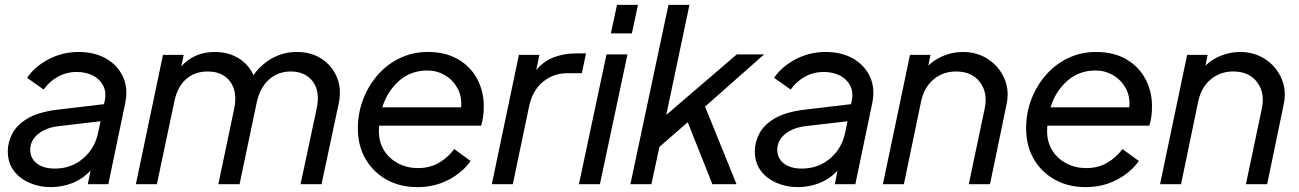

<svg xmlns="http://www.w3.org/2000/svg" viewBox="-20 -755 5326 787"><path d="M188 12Q142 12 102 -5Q62 -22 37 -54.5Q12 -87 12 -135Q12 -171 30 -206.5Q48 -242 91.5 -268.5Q135 -295 212 -305L406 -328L409 -340Q417 -377 403 -404Q389 -431 360.5 -445.5Q332 -460 294 -460Q252 -460 216.5 -440Q181 -420 159 -388L91 -436Q123 -483 180 -512.5Q237 -542 302 -542Q368 -542 415.5 -514.5Q463 -487 484.5 -439.5Q506 -392 493 -331L424 0H340L351 -56Q320 -22 277.5 -5Q235 12 188 12ZM104 -141Q104 -106 131 -85Q158 -64 205 -64Q271 -64 319.5 -104.5Q368 -145 382 -210L392 -258L221 -238Q168 -232 136 -205.5Q104 -179 104 -141Z M537 0 648 -530H733L723 -483Q776 -542 861 -542Q916 -542 957.5 -516.5Q999 -491 1019 -447Q1051 -492 1097 -517Q1143 -542 1196 -542Q1256 -542 1299 -513.5Q1342 -485 1361.5 -437Q1381 -389 1368 -329L1298 0H1212L1278 -310Q1293 -380 1262 -421Q1231 -462 1172 -462Q1118 -462 1080.5 -427Q1043 -392 1031 -329L962 0H875L940 -310Q954 -379 923.5 -420.5Q893 -462 831 -462Q778 -462 742 -430Q706 -398 694 -336L623 0Z M1691 12Q1620 12 1565 -18.5Q1510 -49 1478.5 -103Q1447 -157 1447 -229Q1447 -292 1468.5 -348Q1490 -404 1528.5 -448Q1567 -492 1619.5 -517Q1672 -542 1733 -542Q1807 -542 1858.5 -511.5Q1910 -481 1936.5 -430.5Q1963 -380 1963 -320Q1963 -294 1960 -274.5Q1957 -255 1952 -240H1534Q1533 -229 1533 -218Q1533 -172 1554.5 -138Q1576 -104 1612.5 -85Q1649 -66 1693 -66Q1743 -66 1780.5 -88.5Q1818 -111 1842 -144L1909 -95Q1876 -48 1818.5 -18Q1761 12 1691 12ZM1732 -466Q1663 -466 1615 -423Q1567 -380 1547 -315H1870Q1874 -359 1855.5 -393Q1837 -427 1804 -446.5Q1771 -466 1732 -466Z M1996 0 2107 -530H2191L2178 -468Q2209 -505 2251 -520.5Q2293 -536 2339 -536H2382L2365 -455H2306Q2249 -455 2206 -420Q2163 -385 2149 -320L2082 0Z M2484 -618 2509 -735H2595L2570 -618ZM2353 0 2466 -532H2552L2439 0Z M2564 0 2720 -735H2806L2711 -284L3000 -532H3112L2870 -318L2999 0H2900L2799 -254L2683 -153L2650 0Z M3250 12Q3204 12 3164 -5Q3124 -22 3099 -54.5Q3074 -87 3074 -135Q3074 -171 3092 -206.5Q3110 -242 3153.5 -268.5Q3197 -295 3274 -305L3468 -328L3471 -340Q3479 -377 3465 -404Q3451 -431 3422.5 -445.5Q3394 -460 3356 -460Q3314 -460 3278.5 -440Q3243 -420 3221 -388L3153 -436Q3185 -483 3242 -512.5Q3299 -542 3364 -542Q3430 -542 3477.5 -514.5Q3525 -487 3546.5 -439.5Q3568 -392 3555 -331L3486 0H3402L3413 -56Q3382 -22 3339.5 -5Q3297 12 3250 12ZM3166 -141Q3166 -106 3193 -85Q3220 -64 3267 -64Q3333 -64 3381.5 -104.5Q3430 -145 3444 -210L3454 -258L3283 -238Q3230 -232 3198 -205.5Q3166 -179 3166 -141Z M3599 0 3710 -530H3794L3785 -486Q3813 -513 3850.5 -527.5Q3888 -542 3927 -542Q3985 -542 4030 -512.5Q4075 -483 4096.5 -434Q4118 -385 4106 -328L4038 0H3951L4016 -309Q4030 -374 3997 -418Q3964 -462 3899 -462Q3845 -462 3806 -429Q3767 -396 3755 -337L3685 0Z M4430 12Q4359 12 4304 -18.5Q4249 -49 4217.5 -103Q4186 -157 4186 -229Q4186 -292 4207.5 -348Q4229 -404 4267.5 -448Q4306 -492 4358.5 -517Q4411 -542 4472 -542Q4546 -542 4597.5 -511.5Q4649 -481 4675.5 -430.5Q4702 -380 4702 -320Q4702 -294 4699 -274.5Q4696 -255 4691 -240H4273Q4272 -229 4272 -218Q4272 -172 4293.5 -138Q4315 -104 4351.5 -85Q4388 -66 4432 -66Q4482 -66 4519.5 -88.5Q4557 -111 4581 -144L4648 -95Q4615 -48 4557.5 -18Q4500 12 4430 12ZM4471 -466Q4402 -466 4354 -423Q4306 -380 4286 -315H4609Q4613 -359 4594.5 -393Q4576 -427 4543 -446.5Q4510 -466 4471 -466Z M4735 0 4846 -530H4930L4921 -486Q4949 -513 4986.5 -527.5Q5024 -542 5063 -542Q5121 -542 5166 -512.5Q5211 -483 5232.5 -434Q5254 -385 5242 -328L5174 0H5087L5152 -309Q5166 -374 5133 -418Q5100 -462 5035 -462Q4981 -462 4942 -429Q4903 -396 4891 -337L4821 0Z"/></svg>

Font: Plus Jakarta Display
Style: Italic
Weight: 400
Italic angle: -12°
Designer: Gumpita Rahayu
Foundry: Tokotype Studio
Version: Version 1.000